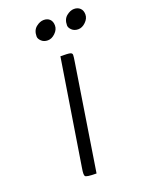

<svg xmlns="http://www.w3.org/2000/svg" viewBox="-137 -779 635 848"><g transform="rotate(-20 180.0 -354.5)"><path d="M244 -491 166 4Q117 4 113 -4Q111 -8 111 -16Q111 -24 114 -42L193 -537Q228 -537 238 -534.5Q248 -532 248 -523.5Q248 -515 244 -491ZM124 -655Q124 -684 142 -698.5Q160 -713 178 -713Q196 -713 206.5 -702.5Q217 -692 217 -673Q217 -654 200.5 -638Q184 -622 165.5 -622Q147 -622 135.5 -633Q124 -644 124 -655ZM267 -655Q267 -684 285 -698.5Q303 -713 320.5 -713Q338 -713 349 -702.5Q360 -692 360 -673Q360 -654 343.5 -638Q327 -622 308.5 -622Q290 -622 278.5 -633Q267 -644 267 -655Z"/></g></svg>

Font: Economica
Style: Italic
Weight: 400
Designer: Vicente Lamonaca
Foundry: Vicente Lamonaca
Version: Version 1.100